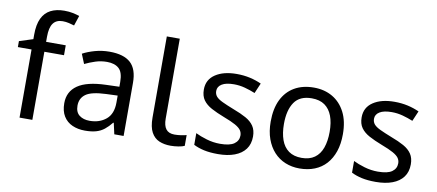

<svg xmlns="http://www.w3.org/2000/svg" viewBox="-69 -1027 2954 1299"><g transform="rotate(10 1408.0 -377.5)"><path d="M332 -468H197V0H109V-468H15V-509L109 -539V-570Q109 -639 129.5 -682Q150 -725 189 -745Q228 -765 283 -765Q315 -765 341.5 -759.5Q368 -754 387 -747L364 -678Q348 -683 327 -688Q306 -693 284 -693Q240 -693 218.5 -663.5Q197 -634 197 -571V-536H332Z M632 -545Q730 -545 777 -502Q824 -459 824 -365V0H760L743 -76H739Q716 -47 691.5 -27.5Q667 -8 635.5 1Q604 10 559 10Q511 10 472.5 -7Q434 -24 412 -59.5Q390 -95 390 -149Q390 -229 453 -272.5Q516 -316 647 -320L738 -323V-355Q738 -422 709 -448Q680 -474 627 -474Q585 -474 547 -461.5Q509 -449 476 -433L449 -499Q484 -518 532 -531.5Q580 -545 632 -545ZM658 -259Q558 -255 519.5 -227Q481 -199 481 -148Q481 -103 508.5 -82Q536 -61 579 -61Q647 -61 692 -98.5Q737 -136 737 -214V-262Z M1148 10Q1104 10 1069.5 -4.5Q1035 -19 1015 -55.5Q995 -92 995 -157V-714H1084V-165Q1084 -117 1102.5 -93Q1121 -69 1161 -69Q1183 -69 1206.5 -72.5Q1230 -76 1243 -80V-6Q1229 1 1201.5 5.5Q1174 10 1148 10Z M1687 -148Q1687 -96 1661 -61Q1635 -26 1587 -8Q1539 10 1473 10Q1417 10 1376.5 1Q1336 -8 1305 -24V-104Q1337 -88 1382.5 -74.5Q1428 -61 1475 -61Q1542 -61 1572 -82.5Q1602 -104 1602 -140Q1602 -160 1591 -176Q1580 -192 1551.5 -208Q1523 -224 1470 -244Q1418 -264 1381 -284Q1344 -304 1324 -332Q1304 -360 1304 -404Q1304 -472 1359.5 -509Q1415 -546 1505 -546Q1554 -546 1596.5 -536.5Q1639 -527 1676 -510L1646 -440Q1612 -454 1575 -464Q1538 -474 1499 -474Q1445 -474 1416.5 -456.5Q1388 -439 1388 -409Q1388 -387 1401 -371.5Q1414 -356 1444.5 -341.5Q1475 -327 1526 -307Q1577 -288 1613 -268Q1649 -248 1668 -219.5Q1687 -191 1687 -148Z M2283 -269Q2283 -202 2265.5 -150.5Q2248 -99 2215.5 -63Q2183 -27 2136.5 -8.5Q2090 10 2033 10Q1980 10 1935 -8.5Q1890 -27 1857 -63Q1824 -99 1805.5 -150.5Q1787 -202 1787 -269Q1787 -358 1817 -419.5Q1847 -481 1903 -513.5Q1959 -546 2036 -546Q2109 -546 2164.5 -513.5Q2220 -481 2251.5 -419.5Q2283 -358 2283 -269ZM1878 -269Q1878 -206 1894.5 -159.5Q1911 -113 1946 -88Q1981 -63 2035 -63Q2089 -63 2124 -88Q2159 -113 2175.5 -159.5Q2192 -206 2192 -269Q2192 -333 2175 -378Q2158 -423 2123.5 -447.5Q2089 -472 2034 -472Q1952 -472 1915 -418Q1878 -364 1878 -269Z M2771 -148Q2771 -96 2745 -61Q2719 -26 2671 -8Q2623 10 2557 10Q2501 10 2460.5 1Q2420 -8 2389 -24V-104Q2421 -88 2466.5 -74.5Q2512 -61 2559 -61Q2626 -61 2656 -82.5Q2686 -104 2686 -140Q2686 -160 2675 -176Q2664 -192 2635.5 -208Q2607 -224 2554 -244Q2502 -264 2465 -284Q2428 -304 2408 -332Q2388 -360 2388 -404Q2388 -472 2443.5 -509Q2499 -546 2589 -546Q2638 -546 2680.5 -536.5Q2723 -527 2760 -510L2730 -440Q2696 -454 2659 -464Q2622 -474 2583 -474Q2529 -474 2500.5 -456.5Q2472 -439 2472 -409Q2472 -387 2485 -371.5Q2498 -356 2528.5 -341.5Q2559 -327 2610 -307Q2661 -288 2697 -268Q2733 -248 2752 -219.5Q2771 -191 2771 -148Z"/></g></svg>

Font: usinhala15
Style: Book
Weight: 400
Designer: Jelle Bosma - Monotype Design Team
Foundry: Monotype Imaging Inc.
Version: Version 2.003